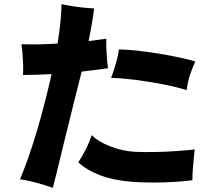

<svg xmlns="http://www.w3.org/2000/svg" viewBox="-20 -837 1040 912"><path d="M231 55Q193 42 151 30.5Q109 19 75 15Q119 -91 157 -220.5Q195 -350 225 -485Q188 -483 153.5 -482Q119 -481 89 -481Q91 -499 90 -526.5Q89 -554 87 -581.5Q85 -609 82 -627Q155 -624 253 -630Q263 -687 267.5 -735.5Q272 -784 272 -817Q291 -813 318.5 -808.5Q346 -804 375 -801Q404 -798 427 -797Q423 -762 416 -722Q409 -682 401 -642Q425 -645 447 -648Q469 -651 485 -653Q484 -622 486.5 -581Q489 -540 493 -513Q468 -509 435.5 -505Q403 -501 368 -497Q354 -443 338.5 -380Q323 -317 307 -253Q291 -189 276.5 -129.5Q262 -70 250.5 -22Q239 26 231 55ZM611 27Q521 20 457 -4Q393 -28 352 -66Q370 -93 388 -128.5Q406 -164 415 -195Q447 -164 503 -142Q559 -120 619 -116Q664 -114 717 -115Q770 -116 819.5 -119.5Q869 -123 905 -127Q905 -125 904 -121Q901 -88 897 -46.5Q893 -5 894 19Q857 24 808.5 27Q760 30 709 30Q658 30 611 27ZM867 -409Q814 -425 749 -437.5Q684 -450 620.5 -458Q557 -466 508 -467Q519 -496 530 -534Q541 -572 545 -602Q583 -602 631 -596.5Q679 -591 730 -583Q781 -575 827.5 -565Q874 -555 908 -545Q893 -514 881.5 -478Q870 -442 867 -409Z"/></svg>

Font: Zen Kaku Gothic Antique Black
Style: Regular
Weight: 900
Designer: Yoshimichi Ohira
Foundry: Positype
Version: Version 1.001